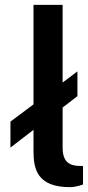

<svg xmlns="http://www.w3.org/2000/svg" viewBox="-20 -763 362 791"><path d="M296 -80C255 -84 238 -109 238 -153V-320L299 -367V-469L238 -423V-743H118V-333L23 -262V-155L118 -228V-140C118 -66 134 8 268 8C284 8 304 4 322 -3V-79Z"/></svg>

Font: United Sans SemiBold
Style: Regular
Weight: 600
Designer: Pablo Impallari, Rodrigo Fuenzalida (Modified by Dan O. Williams)
Version: Version 1.000;PS 001.000;hotconv 1.0.88;makeotf.lib2.5.64775